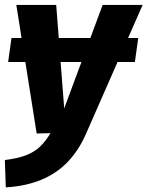

<svg xmlns="http://www.w3.org/2000/svg" viewBox="-22 -552 610 794"><path d="M535.8 -295.5H11.6L25.5 -394.8H66.6H508H549.7ZM402.5 -531.6H567.8L333.5 1.7Q304 69.5 258.1 117.4Q212.1 165.3 148.4 191.6Q84.7 218 2 222.8L-2 109.8Q50 103.4 84.5 90.4Q119 77.5 142.8 55Q166.7 32.5 186.7 -1.3L129.6 0L45.5 -531.6H210.4L243.5 -103.8Z"/></svg>

Font: Fira Sans Variable
Style: Italic
Weight: 397
Italic angle: -8°
Designer: Carrois Corporate & Edenspiekermann AG
Foundry: Carrois Corporate GbR & Edenspiekermann AG
Version: Version 4.202